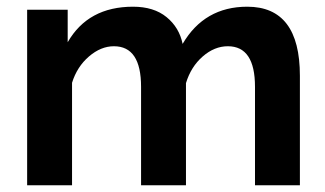

<svg xmlns="http://www.w3.org/2000/svg" viewBox="-20 -553 971 573"><path d="M875 0H741V-294Q741 -415 660 -415Q620 -415 585 -384.5Q550 -354 535 -305V0H401V-294Q401 -415 320 -415Q281 -415 245.5 -384.5Q210 -354 195 -306V0H61V-524H182V-427Q243 -533 377 -533Q439 -533 477 -502Q515 -471 525 -422Q590 -533 718 -533Q875 -533 875 -327Z"/></svg>

Font: Raleway-v4020
Style: Bold
Weight: 700
Designer: Matt McInerney, Pablo Impallari, Rodrigo Fuenzalida
Foundry: Matt McInerney, Pablo Impallari, Rodrigo Fuenzalida
Version: Version 4.020;PS 004.020;hotconv 1.0.88;makeotf.lib2.5.64775